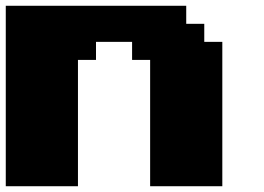

<svg xmlns="http://www.w3.org/2000/svg" viewBox="-20 -645 915 665"><path d="M500 0H750V-500H687.5V-562.5H625V-625H0V0H250V-437.5H312.5V-500H437.5V-437.5H500Z"/></svg>

Font: Faithful 32x
Style: Bold
Weight: 400
Foundry: Faithful Resource Pack
Version: Version 1.0; January 27, 2023